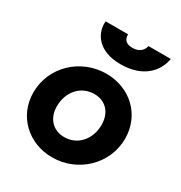

<svg xmlns="http://www.w3.org/2000/svg" viewBox="-190 -951 1035 1098"><g transform="rotate(30 327.5 -401.5)"><path d="M385 -645C534 -645 605 -729 619 -815H472C464 -780 437 -760 396 -760C356 -760 337 -780 337 -812C337 -813 337 -814 337 -815H189C189 -810 188 -805 188 -800C188 -736 233 -645 385 -645ZM312 12C481 12 621 -121 621 -289C621 -446 500 -558 344 -558C174 -558 34 -426 34 -257C34 -101 156 12 312 12ZM314 -123C238 -123 190 -178 190 -255C190 -349 251 -423 342 -423C418 -423 465 -368 465 -291C465 -197 404 -123 314 -123Z"/></g></svg>

Font: Plus Jakarta Sans ExtraBold
Style: Italic
Weight: 800
Italic angle: -8°
Designer: Gumpita Rahayu
Foundry: Tokotype
Version: Version 2.071;gftools[0.9.30]